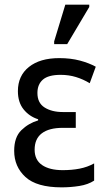

<svg xmlns="http://www.w3.org/2000/svg" viewBox="-20 -796 461 826"><path d="M245 10Q138 10 89.5 -34.5Q41 -79 41 -147Q41 -206 72 -236Q103 -266 144 -278V-283Q106 -295 81.5 -325.5Q57 -356 57 -404Q57 -470 104.5 -508Q152 -546 235 -546Q284 -546 323.5 -535.5Q363 -525 392 -509L366 -438Q338 -455 307 -464.5Q276 -474 241 -474Q188 -474 164.5 -453.5Q141 -433 141 -396Q141 -353 172 -333.5Q203 -314 250 -314H306V-246H250Q191 -246 160 -222.5Q129 -199 129 -152Q129 -108 161 -86Q193 -64 250 -64Q289 -64 322.5 -70.5Q356 -77 385 -93V-19Q359 -2 321.5 4Q284 10 245 10ZM213 -606V-618L261 -776H364V-766L269 -606Z"/></svg>

Font: Noto Sans SemiCondensed
Style: Regular
Weight: 400
Width: 4
Designer: Monotype Design Team
Foundry: Monotype Imaging Inc.
Version: Version 2.013; ttfautohint (v1.8.4.7-5d5b)